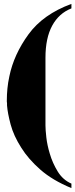

<svg xmlns="http://www.w3.org/2000/svg" viewBox="-20 -736 386 984"><path d="M346 205V228Q249 188 187 133.5Q125 79 89 21Q50 -40 34.5 -98Q19 -156 16 -196V-208Q15 -211 15 -214V-221Q15 -251 18 -282Q21 -313 28 -345Q51 -457 126 -560Q201 -663 346 -716V-693Q282 -668 247.5 -604.5Q213 -541 213 -440V-94Q213 -71 217.5 -31.5Q222 8 235 51Q249 99 275.5 142.5Q302 186 346 205Z"/></svg>

Font: Fette UNZ Fraktur
Style: Regular
Weight: 900
Foundry: UNZ1 Extensions by Catfonts.de
Version: Version 0.000 2012 initial release